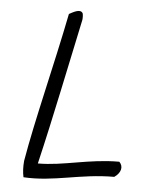

<svg xmlns="http://www.w3.org/2000/svg" viewBox="-49 -657 550 718"><g transform="rotate(5 226.5 -298.0)"><path d="M182 -602C144 -410 89 -194 63 -40C61 -17 62 3 66 21C180 28 276 -10 404 -10C429 -27 435 -51 418 -68C303 -68 212 -35 115 -35C159 -221 195 -403 234 -584C235 -589 235 -604 233 -609C223 -627 194 -608 182 -602Z"/></g></svg>

Font: Comica
Style: RgIta
Weight: 400
Designer: Jasper
Foundry: KineticPlasma Fonts/Cannot Into Space Fonts
Version: Version 0.89